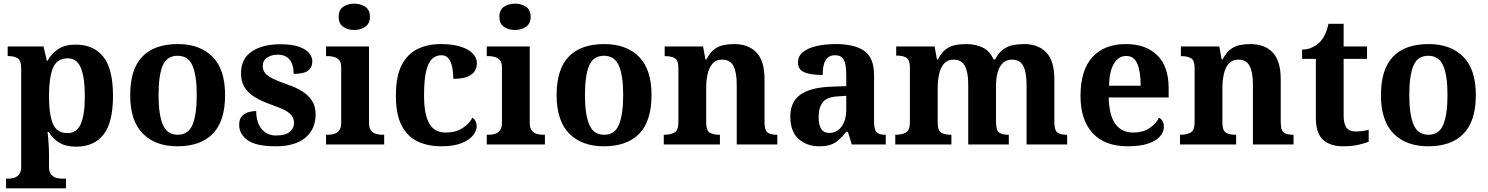

<svg xmlns="http://www.w3.org/2000/svg" viewBox="-20 -790 8138 1050"><path d="M13 240V187H25Q40 187 56.5 182.5Q73 178 84.5 164Q96 150 96 122V-413Q96 -459 77 -471Q58 -483 29 -483H22V-536H218L236 -458H240Q262 -497 298.5 -521.5Q335 -546 393 -546Q493 -546 545.5 -479Q598 -412 598 -266Q598 -121 546.5 -54.5Q495 12 397 12Q340 12 304.5 -9.5Q269 -31 247 -68H240Q242 -54 244 -30.5Q246 -7 247 15.5Q248 38 248 53V122Q248 150 259.5 164Q271 178 288 182.5Q305 187 319 187H341V240ZM350 -62Q400 -62 422 -112.5Q444 -163 444 -265Q444 -365 422.5 -418Q401 -471 351 -471Q291 -471 269.5 -418Q248 -365 248 -266Q248 -163 269.5 -112.5Q291 -62 350 -62Z M950 10Q830 10 761 -59.5Q692 -129 692 -270Q692 -411 758 -480Q824 -549 953 -549Q1073 -549 1142 -480Q1211 -411 1211 -270Q1211 -129 1144.5 -59.5Q1078 10 950 10ZM952 -53Q1010 -53 1033 -108.5Q1056 -164 1056 -271Q1056 -377 1032.5 -431Q1009 -485 951 -485Q893 -485 870 -431.5Q847 -378 847 -270Q847 -164 870.5 -108.5Q894 -53 952 -53Z M1489 10Q1380 10 1334 -23.5Q1288 -57 1288 -107Q1288 -140 1304 -156Q1320 -172 1342 -177.5Q1364 -183 1381 -183Q1381 -121 1410.5 -85Q1440 -49 1489 -49Q1541 -49 1564.5 -69Q1588 -89 1588 -117Q1588 -139 1577 -155.5Q1566 -172 1539 -186.5Q1512 -201 1465 -217Q1411 -236 1374 -258.5Q1337 -281 1317.5 -312.5Q1298 -344 1298 -389Q1298 -469 1357 -508.5Q1416 -548 1513 -548Q1576 -548 1614.5 -534.5Q1653 -521 1670.5 -499.5Q1688 -478 1688 -455Q1688 -421 1664.5 -403.5Q1641 -386 1586 -386Q1586 -436 1564 -463.5Q1542 -491 1498 -491Q1466 -491 1441.5 -475.5Q1417 -460 1417 -429Q1417 -408 1428.5 -392Q1440 -376 1470 -361Q1500 -346 1554 -327Q1599 -312 1633 -290.5Q1667 -269 1686.5 -238.5Q1706 -208 1706 -166Q1706 -83 1649.5 -36.5Q1593 10 1489 10Z M1763 0V-53H1775Q1790 -53 1806.5 -57.5Q1823 -62 1834.5 -76Q1846 -90 1846 -118V-422Q1846 -449 1834 -462Q1822 -475 1805.5 -479Q1789 -483 1775 -483H1763V-536H1998V-118Q1998 -90 2009.5 -76Q2021 -62 2038 -57.5Q2055 -53 2069 -53H2081V0ZM1917 -626Q1881 -626 1856.5 -643.5Q1832 -661 1832 -698Q1832 -736 1857 -753Q1882 -770 1918 -770Q1952 -770 1977.5 -753Q2003 -736 2003 -698Q2003 -661 1977.5 -643.5Q1952 -626 1917 -626Z M2393 10Q2320 10 2264 -16.5Q2208 -43 2176.5 -103.5Q2145 -164 2145 -266Q2145 -374 2177.5 -435.5Q2210 -497 2265.5 -523Q2321 -549 2390 -549Q2455 -549 2499 -535Q2543 -521 2565.5 -497.5Q2588 -474 2588 -444Q2588 -423 2577.5 -403.5Q2567 -384 2539 -371.5Q2511 -359 2459 -359Q2459 -394 2453 -423Q2447 -452 2433 -470Q2419 -488 2394 -488Q2365 -488 2343.5 -468.5Q2322 -449 2310.5 -401Q2299 -353 2299 -267Q2299 -166 2327 -115.5Q2355 -65 2418 -65Q2470 -65 2508 -88.5Q2546 -112 2563 -146Q2575 -139 2581 -126.5Q2587 -114 2587 -100Q2587 -75 2566.5 -49.5Q2546 -24 2503.5 -7Q2461 10 2393 10Z M2642 0V-53H2654Q2669 -53 2685.5 -57.5Q2702 -62 2713.5 -76Q2725 -90 2725 -118V-422Q2725 -449 2713 -462Q2701 -475 2684.5 -479Q2668 -483 2654 -483H2642V-536H2877V-118Q2877 -90 2888.5 -76Q2900 -62 2917 -57.5Q2934 -53 2948 -53H2960V0ZM2796 -626Q2760 -626 2735.5 -643.5Q2711 -661 2711 -698Q2711 -736 2736 -753Q2761 -770 2797 -770Q2831 -770 2856.5 -753Q2882 -736 2882 -698Q2882 -661 2856.5 -643.5Q2831 -626 2796 -626Z M3282 10Q3162 10 3093 -59.5Q3024 -129 3024 -270Q3024 -411 3090 -480Q3156 -549 3285 -549Q3405 -549 3474 -480Q3543 -411 3543 -270Q3543 -129 3476.5 -59.5Q3410 10 3282 10ZM3284 -53Q3342 -53 3365 -108.5Q3388 -164 3388 -271Q3388 -377 3364.5 -431Q3341 -485 3283 -485Q3225 -485 3202 -431.5Q3179 -378 3179 -270Q3179 -164 3202.5 -108.5Q3226 -53 3284 -53Z M3610 0V-53H3612Q3646 -53 3668 -65Q3690 -77 3690 -122V-418Q3690 -460 3670.5 -471.5Q3651 -483 3618 -483H3615V-536H3825L3838 -465H3843Q3863 -503 3886.5 -520.5Q3910 -538 3937.5 -543.5Q3965 -549 3996 -549Q4073 -549 4117 -503Q4161 -457 4161 -356V-124Q4161 -78 4177.5 -65.5Q4194 -53 4228 -53H4231V0H4009V-329Q4009 -394 3991 -429Q3973 -464 3929 -464Q3896 -464 3877 -442.5Q3858 -421 3850 -385.5Q3842 -350 3842 -309V-118Q3842 -76 3861.5 -64.5Q3881 -53 3914 -53H3917V0Z M4459 10Q4393 10 4347.5 -30Q4302 -70 4302 -153Q4302 -234 4358 -273Q4414 -312 4526 -316L4608 -319V-374Q4608 -408 4604 -433.5Q4600 -459 4587 -473.5Q4574 -488 4546 -488Q4521 -488 4506 -474Q4491 -460 4485 -435.5Q4479 -411 4479 -380Q4412 -380 4378 -395Q4344 -410 4344 -447Q4344 -484 4372 -506Q4400 -528 4447 -538.5Q4494 -549 4550 -549Q4655 -549 4707.5 -511Q4760 -473 4760 -379V-124Q4760 -83 4773 -68Q4786 -53 4820 -53H4824V0H4638L4617 -69H4608Q4586 -42 4566.5 -24.5Q4547 -7 4522 1.5Q4497 10 4459 10ZM4514 -63Q4557 -63 4582.5 -98Q4608 -133 4608 -191V-266L4563 -263Q4503 -260 4480 -231.5Q4457 -203 4457 -149Q4457 -63 4514 -63Z M4876 0V-53H4878Q4912 -53 4934 -65Q4956 -77 4956 -122V-421Q4956 -463 4936.5 -474.5Q4917 -486 4884 -486H4881V-536H5091L5104 -465H5109Q5129 -503 5152.5 -520.5Q5176 -538 5203.5 -543.5Q5231 -549 5262 -549Q5317 -549 5356 -529Q5395 -509 5413 -465H5422Q5442 -503 5467 -520.5Q5492 -538 5521 -543.5Q5550 -549 5581 -549Q5658 -549 5702 -503Q5746 -457 5746 -356V-124Q5746 -78 5762.5 -65.5Q5779 -53 5813 -53H5816V0H5594V-329Q5594 -394 5576 -429Q5558 -464 5514 -464Q5483 -464 5463.5 -444.5Q5444 -425 5435.5 -392.5Q5427 -360 5427 -321V-124Q5427 -78 5443.5 -65.5Q5460 -53 5494 -53H5497V0H5275V-329Q5275 -394 5257 -429Q5239 -464 5195 -464Q5162 -464 5143 -442.5Q5124 -421 5116 -385.5Q5108 -350 5108 -309V-118Q5108 -76 5127.5 -64.5Q5147 -53 5180 -53H5183V0Z M6148 10Q6021 10 5955 -62.5Q5889 -135 5889 -265Q5889 -406 5954 -477.5Q6019 -549 6137 -549Q6246 -549 6308.5 -488Q6371 -427 6371 -308V-257H6043Q6046 -157 6080.5 -111Q6115 -65 6177 -65Q6229 -65 6265 -88.5Q6301 -112 6318 -146Q6332 -139 6338.5 -126.5Q6345 -114 6345 -97Q6345 -69 6324 -44.5Q6303 -20 6259.5 -5Q6216 10 6148 10ZM6218 -321Q6218 -398 6200 -441Q6182 -484 6139 -484Q6097 -484 6072 -442.5Q6047 -401 6045 -321Z M6433 0V-53H6435Q6469 -53 6491 -65Q6513 -77 6513 -122V-418Q6513 -460 6493.5 -471.5Q6474 -483 6441 -483H6438V-536H6648L6661 -465H6666Q6686 -503 6709.5 -520.5Q6733 -538 6760.5 -543.5Q6788 -549 6819 -549Q6896 -549 6940 -503Q6984 -457 6984 -356V-124Q6984 -78 7000.5 -65.5Q7017 -53 7051 -53H7054V0H6832V-329Q6832 -394 6814 -429Q6796 -464 6752 -464Q6719 -464 6700 -442.5Q6681 -421 6673 -385.5Q6665 -350 6665 -309V-118Q6665 -76 6684.5 -64.5Q6704 -53 6737 -53H6740V0Z M7323 10Q7256 10 7216 -25Q7176 -60 7176 -148V-468H7101V-519Q7133 -519 7158.5 -532Q7184 -545 7199 -561Q7214 -577 7226 -601.5Q7238 -626 7245 -660H7328V-536H7456V-468H7328V-158Q7328 -113 7343.5 -92Q7359 -71 7394 -71Q7414 -71 7431.5 -73.5Q7449 -76 7465 -80V-15Q7449 -8 7412.5 1Q7376 10 7323 10Z M7790 10Q7670 10 7601 -59.5Q7532 -129 7532 -270Q7532 -411 7598 -480Q7664 -549 7793 -549Q7913 -549 7982 -480Q8051 -411 8051 -270Q8051 -129 7984.5 -59.5Q7918 10 7790 10ZM7792 -53Q7850 -53 7873 -108.5Q7896 -164 7896 -271Q7896 -377 7872.5 -431Q7849 -485 7791 -485Q7733 -485 7710 -431.5Q7687 -378 7687 -270Q7687 -164 7710.5 -108.5Q7734 -53 7792 -53Z"/></svg>

Font: Noto Naskh Arabic
Style: Bold
Weight: 700
Designer: Monotype Design Team, David Williams, Mohamad Dakak and Nizar Qandah
Foundry: Monotype Imaging Inc.
Version: Version 2.016